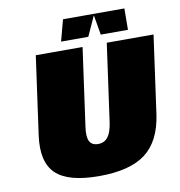

<svg xmlns="http://www.w3.org/2000/svg" viewBox="-94 -957 999 1063"><g transform="rotate(-10 405.0 -425.0)"><path d="M87 -262 148 -700H411L350 -262Q342 -207 355 -181.5Q368 -156 403 -156Q438 -156 458 -181.5Q478 -207 486 -262L547 -700H810L749 -262Q728 -114 640 -47Q552 20 378 20Q204 20 135 -47Q66 -114 87 -262ZM675 -870H676L675 -750H522L503 -862L452 -750H299L331 -870Z"/></g></svg>

Font: Fivo Sans Modern ExtBlk
Style: Regular
Weight: 900
Designer: Alexander Slobzheninov
Foundry: Alexander Slobzheninov
Version: 1.0